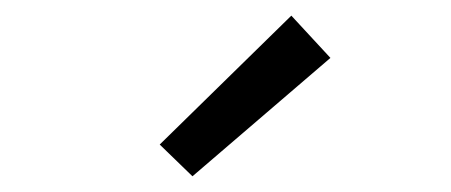

<svg xmlns="http://www.w3.org/2000/svg" viewBox="-20 -801 582 248"><path d="M228.6 -573.3 186.3 -614.3 356.3 -780.8 406.8 -726.2Z"/></svg>

Font: Source Sans Variable
Style: Regular
Weight: 200
Designer: Paul D. Hunt
Foundry: Adobe Systems Incorporated
Version: Version 3.006;hotconv 1.0.111;makeotfexe 2.5.65597